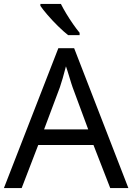

<svg xmlns="http://www.w3.org/2000/svg" viewBox="-20 -964 679 984"><path d="M0 0 279 -717H360L638 0H545L459 -221H176L91 0ZM206 -301H432L352 -517Q350 -522 345.5 -536.5Q341 -551 336 -567.5Q331 -584 326 -600Q321 -616 318 -624Q310 -593 301.5 -563.5Q293 -534 287 -517ZM292 -944Q303 -922 319.5 -894.5Q336 -867 354.5 -840.5Q373 -814 388 -796V-784H329Q306 -802 277 -830.5Q248 -859 223.5 -887.5Q199 -916 187 -934V-944Z"/></svg>

Font: BC Sans
Style: Regular
Weight: 400
Designer: Monotype Design Team
Province of B.C.
Foundry: Monotype Imaging Inc.
Version: Version 2.000;GOOG;noto-source:20170915:90ef993387c0